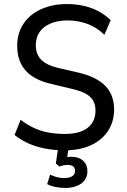

<svg xmlns="http://www.w3.org/2000/svg" viewBox="-20 -734 628 949"><path d="M300 9Q250 9 204.5 0.5Q159 -8 120 -25.5Q81 -43 52 -67L82 -142Q113 -118 147 -102Q181 -86 219.5 -79Q258 -72 300 -72Q374 -72 413 -102Q452 -132 452 -188Q452 -217 440 -237.5Q428 -258 401.5 -272Q375 -286 334 -295L234 -319Q147 -339 106 -386Q65 -433 65 -507Q65 -570 96 -616.5Q127 -663 183 -688.5Q239 -714 311 -714Q355 -714 394.5 -705Q434 -696 467.5 -678Q501 -660 527 -634L496 -562Q458 -599 412 -616Q366 -633 313 -633Q267 -633 231.5 -618.5Q196 -604 176.5 -577Q157 -550 157 -511Q157 -467 182.5 -440Q208 -413 264 -399L364 -376Q456 -355 500 -310Q544 -265 544 -193Q544 -133 514 -87Q484 -41 429 -16Q374 9 300 9ZM302 195Q278 195 253.5 190Q229 185 213 176L228 129Q244 137 260.5 141.5Q277 146 298 146Q323 146 337 137Q351 128 351 110Q351 96 341.5 88.5Q332 81 314 81Q305 81 294.5 83Q284 85 273 89L256 74L270 -20H322L310 57L285 49Q295 45 308 43Q321 41 333 41Q356 41 373.5 49Q391 57 401.5 73Q412 89 412 112Q412 138 398.5 156.5Q385 175 360 185Q335 195 302 195Z"/></svg>

Font: Nunito Sans 10pt SemiCondensed Medium
Style: Regular
Weight: 500
Width: 4
Designer: Vernon Adams
Foundry: Vernon Adams
Version: Version 3.101;gftools[0.9.27]